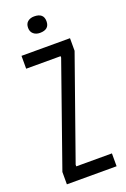

<svg xmlns="http://www.w3.org/2000/svg" viewBox="-131 -699 487 744"><g transform="rotate(-20 112.5 -327.5)"><path d="M10 0V-51L157 -469V-475H15V-528H215V-476L68 -60V-53H215V0ZM113 -587Q97 -587 86.5 -596Q76 -605 76 -621Q76 -638 86.5 -646.5Q97 -655 113 -655Q152 -655 152 -621Q152 -587 113 -587Z"/></g></svg>

Font: Bricolage Grotesque 48pt Condensed ExtraLight
Style: Regular
Weight: 200
Width: 3
Designer: Mathieu Triay
Foundry: Atelier Triay
Version: Version 1.000; ttfautohint (v1.8.4.7-5d5b);gftools[0.9.32]